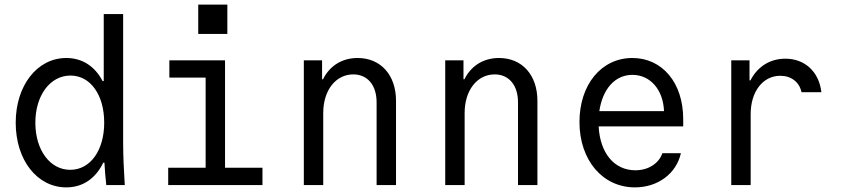

<svg xmlns="http://www.w3.org/2000/svg" viewBox="-20 -801 3640 831"><path d="M440 0H520C516 -63 513 -129 513 -180V-740H429V-450H424C391 -514 336 -550 267 -550C141 -550 48 -431 48 -270C48 -108 141 10 267 10C339 10 394 -29 427 -97H432C434 -65 436 -33 440 0ZM284 -66C196 -66 133 -152 133 -270C133 -388 197 -474 285 -474C371 -474 431 -391 431 -270C431 -150 371 -66 284 -66Z M708 0H1116V-75H954V-540H713V-465H870V-75H708ZM838 -654H964V-781H838Z M1295 0H1379V-312C1379 -410 1433 -479 1509 -479C1571 -479 1610 -432 1610 -358V0H1694V-365C1694 -476 1628 -550 1528 -550C1460 -550 1407 -516 1378 -458H1374V-540H1295Z M1907 0H1991V-312C1991 -410 2045 -479 2121 -479C2183 -479 2222 -432 2222 -358V0H2306V-365C2306 -476 2240 -550 2140 -550C2072 -550 2019 -516 1990 -458H1986V-540H1907Z M2571 -254H2937V-286C2937 -442 2847 -550 2717 -550C2583 -550 2488 -435 2488 -273C2488 -108 2588 10 2728 10C2827 10 2907 -49 2927 -138H2847C2831 -93 2786 -64 2730 -64C2638 -64 2577 -139 2571 -254ZM2717 -477C2793 -477 2850 -415 2854 -320H2574C2588 -416 2642 -477 2717 -477Z M3229 0V-307C3229 -405 3282 -473 3357 -473C3404 -473 3440 -446 3449 -402H3535C3525 -490 3464 -547 3379 -547C3312 -547 3258 -512 3228 -453H3224V-540H3145V0Z"/></svg>

Font: CommitMonoNiceRocks
Style: Regular
Weight: 400
Monospace: yes
Designer: Eigil Nikolajsen
Foundry: Eigil Nikolajsen
Version: Version 1.143